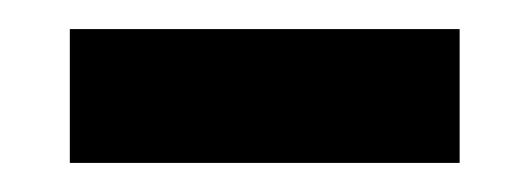

<svg xmlns="http://www.w3.org/2000/svg" viewBox="-20 -354 364 132"><path d="M296 -334V-242H28V-334Z"/></svg>

Font: Gemunu Libre
Style: Bold
Weight: 700
Designer: Puspanada Ekanayake, Sola Matas, Pathum Egodawatta, Kosala Senevirathne
Foundry: mooniak
Version: Version 1.100